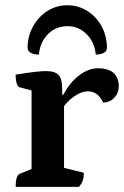

<svg xmlns="http://www.w3.org/2000/svg" viewBox="-20 -728 483 748"><path d="M41 0Q41 -44.4 57 -50.9L114 -73.9L103 -56.9V-388.3L114.5 -372.8L56.4 -387.9Q49.4 -389.9 45.2 -402.7Q41 -415.4 41 -437.3Q90.4 -445.1 116.1 -448Q141.9 -451 158.9 -451Q193.7 -451 208 -436.1Q222.2 -421.3 222.2 -383.5V-349.6L212.6 -359.7H227.6Q251.4 -406.3 288 -434.1Q324.6 -462 361 -462Q403.1 -462 422.9 -443.2Q442.7 -424.5 442.7 -391.4Q442.7 -365.6 425.1 -347.1Q407.6 -328.6 381.9 -328.6Q369.7 -353.3 355.2 -362.7Q340.6 -372.2 321.7 -372.2Q297.8 -372.2 269.9 -353Q242.1 -333.9 222 -304.7L229.5 -329.1V-55.7L214.6 -77.7L306.5 -55.1Q306.5 -37 302.6 -24.9Q298.6 -12.9 287.6 0ZM242.4 -707.5Q284.8 -707.5 320 -685.4Q355.3 -663.2 375.9 -625.2Q396.6 -587.1 396.6 -541.3Q396.6 -529 384.5 -522.2Q372.4 -515.4 353.1 -515.4Q348.7 -563.2 317.7 -594.6Q286.8 -626 242.6 -626Q197.4 -626 166.5 -594.6Q135.7 -563.2 131.7 -515.4Q111.8 -515.4 99.7 -522.2Q87.6 -529 87.6 -541.3Q87.6 -587.1 108.8 -625.2Q129.9 -663.2 164.9 -685.4Q199.9 -707.5 242.4 -707.5Z"/></svg>

Font: Petrona
Style: Regular
Weight: 400
Designer: Ringo R. Seeber
Foundry: Ringo R. Seeber
Version: Version 2.001; ttfautohint (v1.8.3)